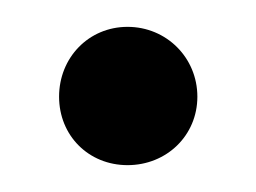

<svg xmlns="http://www.w3.org/2000/svg" viewBox="-20 -400 191 143"><path d="M24 -328C24 -299 46 -277 75 -277C104 -277 127 -299 127 -328C127 -357 104 -380 75 -380C46 -380 24 -357 24 -328Z"/></svg>

Font: Stint Ultra Condensed
Style: Regular
Weight: 400
Width: 1
Designer: Astigmatic (AOETI)
Foundry: Astigmatic (AOETI)
Version: Version 1.000